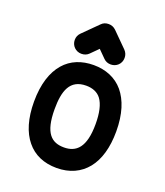

<svg xmlns="http://www.w3.org/2000/svg" viewBox="-132 -799 765 889"><g transform="rotate(20 250.5 -354.5)"><path d="M250.5 -506.8C192.4 -506.8 141.1 -487.3 105.5 -445.8C69.8 -404.3 47.9 -341.3 47.9 -253.4C47.9 -170.9 67.4 -107.4 102.5 -64.9C137.2 -22 188 0 250.5 0C314.5 0 365.2 -23.9 399.9 -66.9C434.6 -109.9 453.1 -173.3 453.1 -253.4C453.1 -338.9 432.1 -401.4 397 -443.8C361.3 -486.3 309.6 -506.8 250.5 -506.8ZM323.2 -374C342.8 -348.1 351.6 -306.2 351.6 -253.4C351.6 -194.3 341.3 -157.2 323.7 -133.8C305.7 -109.9 279.8 -101.1 250.5 -101.1C189.5 -101.1 149.4 -133.8 149.4 -253.4C149.4 -342.8 169.9 -405.3 250.5 -405.3C281.7 -405.3 307.1 -395 323.2 -374ZM232.4 -568.8 250.5 -586.9 287.1 -550.3C296.4 -541 308.1 -536.1 322.8 -536.1C349.6 -536.1 373 -556.6 373 -586.4C373 -600.6 368.2 -612.3 358.4 -622.6L286.6 -694.3C276.4 -704.1 264.6 -709 250.5 -709C235.8 -709 224.1 -704.1 214.8 -694.3L142.6 -622.6C132.3 -612.3 127.4 -600.6 127.4 -586.4C127.4 -558.1 149.9 -536.1 177.7 -536.1C192.4 -536.1 204.6 -541 213.9 -550.3Z"/></g></svg>

Font: LOB TGL 0-17
Style: Regular
Weight: 400
Designer: Peter Wiegel + adaptations and expanded glyphset by Studio LOB
Foundry: Peter Wiegel + adaptations and expanded glyphset by Studio LOB
Version: Version 1.003;Glyphs 3.1.2 (3151)